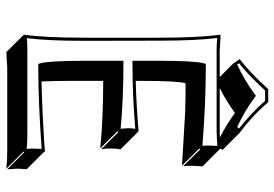

<svg xmlns="http://www.w3.org/2000/svg" viewBox="-156 -690 905 634"><g transform="rotate(90 297.0 -372.5)"><path d="M316.9 -805.2Q332 -787.6 347.7 -771.5Q378.9 -740.2 418 -710.9L474.6 -654.3L469.7 -647.9Q469.7 -647.9 472.2 -645L528.8 -588.4Q526.9 -561 526.9 -550.3Q526.9 -539.6 528.3 -524.4L472.2 -581.1L470.2 -577.1L526.4 -520.5Q526.4 -520.5 352.1 -530.8Q299.3 -532.7 254.4 -532.2Q246.6 -504.9 246.6 -388.7V-367.7Q314.9 -369.1 413.1 -377L416 -374L472.7 -317.4Q469.7 -303.7 469.7 -285.6Q469.7 -267.1 472.7 -253.4L416 -310.1L413.1 -307.1L469.7 -250.5Q371.6 -260.3 246.6 -260.3V-143.6Q246.6 -100.1 248.5 -56.6Q300.8 -57.6 358.9 -60.5Q417 -63.5 448.2 -65.4L480 -67.9L481.9 -64L538.6 -7.3Q536.6 8.8 536.6 25.4Q536.6 30.8 538.6 56.6L481.9 0L480 2.9L536.6 59.6Q511.7 56.6 476.6 56.6H203.6L151.4 59.6L95.2 2.9L94.2 0Q104 -68.4 104 -200.2V-444.8Q104 -573.7 94.2 -645L96.2 -647.9Q98.1 -647.9 147 -645H233.9L189 -689.9L174.8 -710.9Q218.3 -744.1 273.9 -805.2ZM433.6 -645.5Q388.2 -668.9 352.5 -695.3Q311.5 -665.5 270 -645H410.2Q421.9 -645 433.6 -645.5ZM180.2 -200.2V-327.1H189.9Q305.2 -327.1 404.8 -317.9Q403.3 -330.6 402.8 -341.8Q402.8 -354 404.8 -366.2Q296.4 -356.9 189.9 -356.9H180.2V-444.8Q180.2 -562 188.5 -591.8L190.4 -599.1H198.2Q320.3 -599.1 460.9 -587.9Q460 -599.1 460 -606.9Q460 -616.2 461.4 -637.2Q438 -635.3 410.2 -634.8H147Q123 -634.8 105 -636.7Q113.8 -565.9 113.8 -444.8L114.3 -200.2Q114.3 -75.2 105.5 -8.3Q125 -9.8 147 -9.8H419.9Q448.2 -9.8 471.2 -7.8Q469.7 -24.4 470.2 -30.8Q470.2 -43 471.2 -57.1Q319.8 -45.9 198.2 -45.9H190.4L188.5 -53.2Q180.2 -82 180.2 -200.2ZM312.5 -794.9H278.3Q227.5 -739.7 188.5 -709L192.4 -702.6Q244.1 -726.6 290 -760.3L295.9 -764.6L302.2 -759.8Q343.8 -728.5 398.9 -702.6L403.8 -709Q350.1 -751.5 312.5 -794.9Z"/></g></svg>

Font: Linux Biolinum Shadow O
Style: Regular
Weight: 400
Designer: Philipp H. Poll
Foundry: Philipp H. Poll
Version: Version 1.0.4